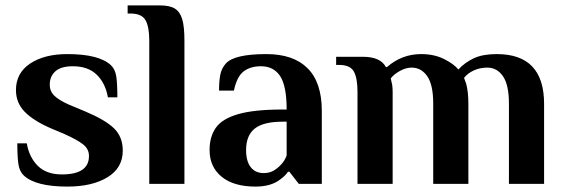

<svg xmlns="http://www.w3.org/2000/svg" viewBox="-20 -680 2088 710"><path d="M68 -31Q52 -46 48 -73.5Q44 -101 44 -150H79Q88 -98 120 -66.5Q152 -35 209 -35Q309 -35 309 -103Q309 -129 287.5 -146Q266 -163 219 -184L167 -206Q103 -234 71 -267Q39 -300 39 -347Q39 -410 91.5 -445Q144 -480 229 -480Q346 -480 390 -439Q406 -424 410 -397Q414 -370 414 -320H379Q370 -372 338 -403.5Q306 -435 249 -435Q206 -435 185 -416.5Q164 -398 164 -367Q164 -342 181.5 -325.5Q199 -309 235 -293L295 -268Q369 -237 401.5 -205.5Q434 -174 434 -123Q434 -59 377.5 -24.5Q321 10 229 10Q112 10 68 -31Z M532 -530Q532 -581 518 -605.5Q504 -630 462 -630H452V-660H572Q608 -660 627 -648Q646 -636 654 -608.5Q662 -581 662 -530V0H532Z M755 -125Q755 -175 778.5 -208Q802 -241 861 -258Q920 -275 1025 -275H1040Q1040 -362 1016 -398.5Q992 -435 945 -435Q906 -435 881 -416Q856 -397 845 -345H790Q790 -379 794.5 -403Q799 -427 815 -445Q846 -480 965 -480Q1065 -480 1117.5 -427.5Q1170 -375 1170 -270V0H1085L1050 -45H1045Q1036 -31 1017 -17Q983 10 925 10Q844 10 799.5 -26.5Q755 -63 755 -125ZM1020 -72Q1033 -86 1040 -105V-230H1025Q954 -230 922 -204.5Q890 -179 890 -125Q890 -84 907 -62Q924 -40 955 -40Q976 -40 991 -48.5Q1006 -57 1020 -72Z M1302 -340Q1302 -391 1288.5 -415.5Q1275 -440 1233 -440H1223V-470H1322Q1387 -470 1407 -432H1411Q1466 -480 1537 -480Q1586 -480 1622.5 -461.5Q1659 -443 1675 -423Q1699 -449 1732 -464.5Q1765 -480 1817 -480Q1992 -480 1992 -296V0H1862V-297Q1862 -366 1840 -398Q1818 -430 1782 -430Q1755 -430 1732 -419.5Q1709 -409 1696 -392Q1698 -388 1704 -370Q1712 -340 1712 -296V0H1582V-297Q1582 -366 1560 -398Q1538 -430 1502 -430Q1481 -430 1458.5 -417.5Q1436 -405 1425 -390L1428 -376Q1432 -364 1432 -337V0H1302Z"/></svg>

Font: Philosopher
Style: Bold
Weight: 700
Designer: Jovanny Lemonad
Foundry: Jovanny Lemonad
Version: Version 2.000